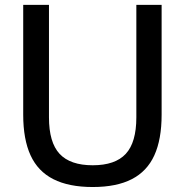

<svg xmlns="http://www.w3.org/2000/svg" viewBox="-20 -760 760 790"><path d="M361.5 9.5Q263 9.5 199.5 -22.8Q136 -55 105.8 -120.8Q75.5 -186.5 75.5 -288V-740H181.5V-277Q181.5 -174 225.2 -127Q269 -80 361.5 -80Q454 -80 497.5 -127Q541 -174 541 -277V-740H645V-288Q645 -186.5 615 -120.8Q585 -55 522.2 -22.8Q459.5 9.5 361.5 9.5Z"/></svg>

Font: Encode Sans SC Condensed Thin Medium
Style: Regular
Weight: 500
Version: Version 3.002